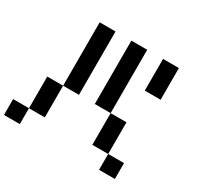

<svg xmlns="http://www.w3.org/2000/svg" viewBox="-179 -1094 1358 1312"><g transform="rotate(30 500.0 -437.5)"><path d="M0 0V-125H125V0ZM125 -125V-375H250V-125ZM250 -375V-875H375V-375ZM500 -375V-875H625V-375ZM625 -125V-375H750V-125ZM750 -125H875V0H750ZM750 -625V-875H875V-625Z"/></g></svg>

Font: Galmuri7 Regular
Style: Regular
Weight: 400
Designer: Lee Minseo (quiple)
Version: Version 2.399;hotconv 1.1.1;makeotfexe 2.6.0 DEVELOPMENT